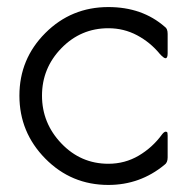

<svg xmlns="http://www.w3.org/2000/svg" viewBox="-20 -511 522 544"><path d="M287 13Q182 13 108.5 -61.5Q35 -136 35 -240Q35 -344 108.5 -417.5Q182 -491 287 -491Q383 -491 447 -435Q455 -430 455 -415V-360Q455 -346 449 -346Q444 -346 433 -358Q406 -391 368.5 -411Q331 -431 287 -431Q209 -431 154 -374.5Q99 -318 99 -240Q99 -162 154 -104.5Q209 -47 287 -47Q334 -47 373 -70Q412 -93 439 -130Q445 -138 450 -138Q451 -138 453 -137Q455 -136 455 -127V-65Q455 -50 446 -44Q377 13 287 13Z"/></svg>

Font: Gardens CM
Style: Regular
Weight: 400
Designer: Created by: Aleksander Shevchuk, 2010. Modifed by: Daren Olsen, 2020.
Foundry: High-Logic / FontCreator v.13.0.0 build 2663 (64-bit)
Version: Version 3.003 Ukrainian, initial release